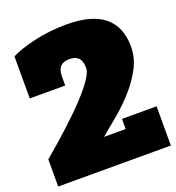

<svg xmlns="http://www.w3.org/2000/svg" viewBox="-142 -905 932 1017"><g transform="rotate(-20 324.5 -396.0)"><path d="M12 -153Q90 -219 155 -278.5Q220 -338 267 -388.5Q314 -439 340 -477.5Q366 -516 366 -540Q366 -579 349 -596.5Q332 -614 298 -614Q264 -614 247 -596.5Q230 -579 230 -540V-490H30V-727Q56 -740 87 -750.5Q118 -761 160 -771Q202 -781 249.5 -786.5Q297 -792 346 -792Q488 -792 558 -734.5Q628 -677 628 -565Q628 -504 599.5 -448.5Q571 -393 527 -342.5Q483 -292 430.5 -247.5Q378 -203 330 -164H452V-221H647V0H12Z"/></g></svg>

Font: Alfa Slab One
Style: Regular
Weight: 400
Designer: JM Sole
Foundry: JM Sole
Version: Version 1.001